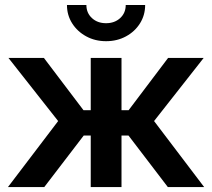

<svg xmlns="http://www.w3.org/2000/svg" viewBox="-20 -757 858 777"><path d="M12.2 0 215.3 -267.1 14.2 -522.5H157.7L317.9 -311H347.2V-522.5H471.7V-311H500.5L660.2 -522.5H804.2L603.5 -267.1L806.2 0H659.2L500 -208.5H471.7V0H347.2V-208.5H318.8L159.2 0ZM409.2 -590.3Q364.7 -590.3 328.9 -609.9Q293 -629.4 272 -662.6Q251 -695.8 251 -736.8H329.6Q329.6 -704.6 352.1 -683.8Q374.5 -663.1 409.2 -663.1Q443.8 -663.1 466.3 -683.8Q488.8 -704.6 488.8 -736.8H567.4Q567.4 -695.8 546.6 -662.6Q525.9 -629.4 490 -609.9Q454.1 -590.3 409.2 -590.3Z"/></svg>

Font: Inter 28pt SemiBold
Style: Regular
Weight: 600
Designer: Rasmus Andersson
Foundry: rsms
Version: Version 4.001;git-66647c0bb